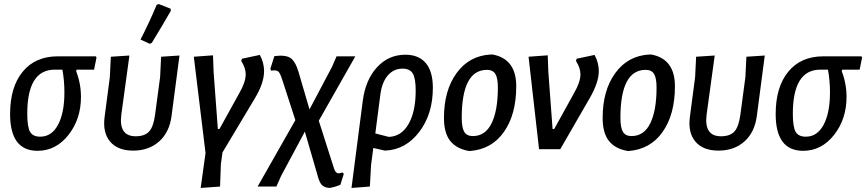

<svg xmlns="http://www.w3.org/2000/svg" viewBox="-20 -739 4290 951"><path d="M166 8Q30 8 30 -174Q30 -308 92.5 -384Q155 -460 266 -460H455L458 -454L446 -394H360L357 -387Q381 -325 381 -259Q381 -149 319 -70.5Q257 8 166 8ZM179 -62Q236 -62 267.5 -121Q299 -180 299 -281Q299 -341 289 -394H251Q115 -394 115 -175Q115 -110 129 -86Q143 -62 179 -62Z M756 -715 766 -719 825 -696 826 -685Q784 -612 732 -527L722 -522L676 -543Q721 -631 756 -715ZM640 7Q563 7 525.5 -37.5Q488 -82 498 -159L524 -357L529 -458L621 -464L581 -172Q567 -64 652 -64Q697 -64 718.5 -87.5Q740 -111 748 -170L773 -357L778 -458L869 -464L830 -167Q820 -85 769 -39Q718 7 640 7Z M1267 -467Q1288 -428 1288 -387Q1288 -328 1243 -253L1082 16L1074 75L1070 185L974 192L998 19L940 -458L1035 -465L1038 -383L1059 -100H1067L1166 -279Q1197 -333 1197 -371Q1197 -402 1175 -437L1178 -448Z M1256 185 1443 -144 1378 -344Q1367 -379 1357 -386Q1347 -393 1323 -389L1319 -398L1339 -461Q1393 -468 1417.5 -452.5Q1442 -437 1458 -385L1513 -197L1625 -409L1647 -460H1740L1559 -141L1634 94Q1640 113 1649 117.5Q1658 122 1676 115L1683 122L1666 176Q1642 187 1612 192Q1586 190 1573.5 176.5Q1561 163 1551 123L1490 -87L1372 133L1349 185Z M1721 192 1777 -241Q1791 -345 1848 -406.5Q1905 -468 1988 -468Q2054 -468 2089 -426.5Q2124 -385 2124 -304Q2124 -174 2056.5 -85.5Q1989 3 1887 7L1829 -6L1818 78L1812 185ZM1864 -271 1839 -78 1906 -61Q1968 -63 2003.5 -124.5Q2039 -186 2039 -291Q2039 -351 2024.5 -375Q2010 -399 1974 -399Q1930 -399 1901 -365.5Q1872 -332 1864 -271Z M2410 -469H2420Q2537 -447 2537 -312Q2537 -172 2476 -85.5Q2415 1 2307 9L2298 8Q2238 -4 2208.5 -43Q2179 -82 2179 -155Q2179 -291 2241.5 -377Q2304 -463 2410 -469ZM2392 -393Q2267 -393 2267 -155Q2267 -107 2279.5 -86Q2292 -65 2322 -65Q2384 -65 2415 -128.5Q2446 -192 2446 -305Q2446 -353 2433.5 -373Q2421 -393 2392 -393Z M2925 -467Q2946 -428 2946 -387Q2946 -331 2901 -253L2755 0H2650L2598 -458L2693 -465L2696 -383L2717 -100H2725L2824 -279Q2855 -333 2855 -371Q2855 -402 2833 -437L2836 -448Z M3196 -469H3206Q3323 -447 3323 -312Q3323 -172 3262 -85.5Q3201 1 3093 9L3084 8Q3024 -4 2994.5 -43Q2965 -82 2965 -155Q2965 -291 3027.5 -377Q3090 -463 3196 -469ZM3178 -393Q3053 -393 3053 -155Q3053 -107 3065.5 -86Q3078 -65 3108 -65Q3170 -65 3201 -128.5Q3232 -192 3232 -305Q3232 -353 3219.5 -373Q3207 -393 3178 -393Z M3539 7Q3462 7 3424.5 -37.5Q3387 -82 3397 -159L3423 -357L3428 -458L3520 -464L3480 -172Q3466 -64 3551 -64Q3596 -64 3617.5 -87.5Q3639 -111 3647 -170L3672 -357L3677 -458L3768 -464L3729 -167Q3719 -85 3668 -39Q3617 7 3539 7Z M3958 8Q3822 8 3822 -174Q3822 -308 3884.5 -384Q3947 -460 4058 -460H4247L4250 -454L4238 -394H4152L4149 -387Q4173 -325 4173 -259Q4173 -149 4111 -70.5Q4049 8 3958 8ZM3971 -62Q4028 -62 4059.5 -121Q4091 -180 4091 -281Q4091 -341 4081 -394H4043Q3907 -394 3907 -175Q3907 -110 3921 -86Q3935 -62 3971 -62Z"/></svg>

Font: Alegreya Sans Medium
Style: Italic
Weight: 500
Italic angle: -7°
Designer: Juan Pablo del Peral
Foundry: Huerta Tipografica
Version: Version 2.007